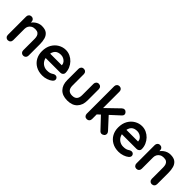

<svg xmlns="http://www.w3.org/2000/svg" viewBox="217 -1891 3052 3052"><g transform="rotate(45 1743.0 -365.0)"><path d="M351 -545Q425 -545 463.5 -514Q502 -483 516.5 -431.5Q531 -380 531 -317V-61Q531 -35 514 -17.5Q497 0 471 0Q445 0 428 -17.5Q411 -35 411 -61V-317Q411 -350 402.5 -376.5Q394 -403 372 -419Q350 -435 309 -435Q269 -435 241.5 -419Q214 -403 199.5 -376.5Q185 -350 185 -317V-61Q185 -35 168 -17.5Q151 0 125 0Q99 0 82 -17.5Q65 -35 65 -61V-474Q65 -500 82 -517.5Q99 -535 125 -535Q151 -535 168 -517.5Q185 -500 185 -474V-431L170 -434Q179 -451 196 -470.5Q213 -490 236 -507Q259 -524 288 -534.5Q317 -545 351 -545Z M908 10Q823 10 760.5 -25.5Q698 -61 664.5 -122Q631 -183 631 -260Q631 -350 667.5 -413.5Q704 -477 763 -511Q822 -545 888 -545Q939 -545 984.5 -524Q1030 -503 1065 -466.5Q1100 -430 1120.5 -382Q1141 -334 1141 -280Q1140 -256 1122 -241Q1104 -226 1080 -226H698L668 -326H1035L1013 -306V-333Q1011 -362 992.5 -385Q974 -408 946.5 -421.5Q919 -435 888 -435Q858 -435 832 -427Q806 -419 787 -400Q768 -381 757 -349Q746 -317 746 -268Q746 -214 768.5 -176.5Q791 -139 826.5 -119.5Q862 -100 902 -100Q939 -100 961 -106Q983 -112 996.5 -120.5Q1010 -129 1021 -135Q1039 -144 1055 -144Q1077 -144 1091.5 -129Q1106 -114 1106 -94Q1106 -67 1078 -45Q1052 -23 1005 -6.5Q958 10 908 10Z M1638 -535Q1664 -535 1681 -517.5Q1698 -500 1698 -474V-220Q1698 -114 1639 -52Q1580 10 1469 10Q1358 10 1299.5 -52Q1241 -114 1241 -220V-474Q1241 -500 1258 -517.5Q1275 -535 1301 -535Q1327 -535 1344 -517.5Q1361 -500 1361 -474V-220Q1361 -159 1388 -129.5Q1415 -100 1469 -100Q1524 -100 1551 -129.5Q1578 -159 1578 -220V-474Q1578 -500 1595 -517.5Q1612 -535 1638 -535Z M1898 0Q1872 0 1855 -17.5Q1838 -35 1838 -61V-679Q1838 -705 1855 -722.5Q1872 -740 1898 -740Q1924 -740 1941 -722.5Q1958 -705 1958 -679V-61Q1958 -35 1941 -17.5Q1924 0 1898 0ZM2216 -535Q2239 -535 2256 -516Q2273 -497 2273 -479Q2273 -455 2249 -434L1948 -157L1943 -295L2172 -516Q2191 -535 2216 -535ZM2231 -1Q2205 -1 2187 -21L2002 -217L2093 -301L2273 -105Q2292 -85 2292 -60Q2292 -34 2271.5 -17.5Q2251 -1 2231 -1Z M2622 10Q2537 10 2474.5 -25.5Q2412 -61 2378.5 -122Q2345 -183 2345 -260Q2345 -350 2381.5 -413.5Q2418 -477 2477 -511Q2536 -545 2602 -545Q2653 -545 2698.5 -524Q2744 -503 2779 -466.5Q2814 -430 2834.5 -382Q2855 -334 2855 -280Q2854 -256 2836 -241Q2818 -226 2794 -226H2412L2382 -326H2749L2727 -306V-333Q2725 -362 2706.5 -385Q2688 -408 2660.5 -421.5Q2633 -435 2602 -435Q2572 -435 2546 -427Q2520 -419 2501 -400Q2482 -381 2471 -349Q2460 -317 2460 -268Q2460 -214 2482.5 -176.5Q2505 -139 2540.5 -119.5Q2576 -100 2616 -100Q2653 -100 2675 -106Q2697 -112 2710.5 -120.5Q2724 -129 2735 -135Q2753 -144 2769 -144Q2791 -144 2805.5 -129Q2820 -114 2820 -94Q2820 -67 2792 -45Q2766 -23 2719 -6.5Q2672 10 2622 10Z M3241 -545Q3315 -545 3353.5 -514Q3392 -483 3406.5 -431.5Q3421 -380 3421 -317V-61Q3421 -35 3404 -17.5Q3387 0 3361 0Q3335 0 3318 -17.5Q3301 -35 3301 -61V-317Q3301 -350 3292.5 -376.5Q3284 -403 3262 -419Q3240 -435 3199 -435Q3159 -435 3131.5 -419Q3104 -403 3089.5 -376.5Q3075 -350 3075 -317V-61Q3075 -35 3058 -17.5Q3041 0 3015 0Q2989 0 2972 -17.5Q2955 -35 2955 -61V-474Q2955 -500 2972 -517.5Q2989 -535 3015 -535Q3041 -535 3058 -517.5Q3075 -500 3075 -474V-431L3060 -434Q3069 -451 3086 -470.5Q3103 -490 3126 -507Q3149 -524 3178 -534.5Q3207 -545 3241 -545Z"/></g></svg>

Font: Quicksand Light
Style: Bold
Weight: 700
Version: Version 3.004